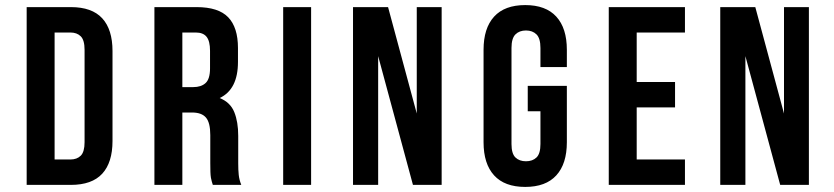

<svg xmlns="http://www.w3.org/2000/svg" viewBox="-20 -728 3285 756"><path d="M85 -700H259Q342 -700 382.5 -656Q423 -612 423 -527V-173Q423 -88 382.5 -44Q342 0 259 0H85ZM195 -600V-100H257Q283 -100 298 -115Q313 -130 313 -168V-532Q313 -570 298 -585Q283 -600 257 -600Z M818 0Q816 -7 814 -13Q812 -19 810.5 -28Q809 -37 808.5 -51Q808 -65 808 -86V-196Q808 -245 791 -265Q774 -285 736 -285H698V0H588V-700H754Q840 -700 878.5 -660Q917 -620 917 -539V-484Q917 -376 845 -342Q887 -325 902.5 -286.5Q918 -248 918 -193V-85Q918 -59 920 -39.5Q922 -20 930 0ZM698 -600V-385H741Q772 -385 789.5 -401Q807 -417 807 -459V-528Q807 -566 793.5 -583Q780 -600 751 -600Z M1095 -700H1205V0H1095Z M1469 -507V0H1370V-700H1508L1621 -281V-700H1719V0H1606Z M2058 -390H2212V-168Q2212 -83 2170.5 -37.5Q2129 8 2048 8Q1967 8 1925.5 -37.5Q1884 -83 1884 -168V-532Q1884 -617 1925.5 -662.5Q1967 -708 2048 -708Q2129 -708 2170.5 -662.5Q2212 -617 2212 -532V-464H2108V-539Q2108 -577 2092.5 -592.5Q2077 -608 2051 -608Q2025 -608 2009.5 -592.5Q1994 -577 1994 -539V-161Q1994 -123 2009.5 -108Q2025 -93 2051 -93Q2077 -93 2092.5 -108Q2108 -123 2108 -161V-290H2058Z M2487 -405H2638V-305H2487V-100H2677V0H2377V-700H2677V-600H2487Z M2915 -507V0H2816V-700H2954L3067 -281V-700H3165V0H3052Z"/></svg>

Font: Bebas Neue Bold
Style: Regular
Weight: 700
Designer: Ryoichi Tsunekawa & LGV (GE)
Foundry: Free Software Foundation, Inc.
Version: Version 1.003 August 13, 2016